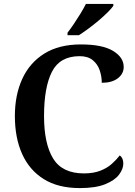

<svg xmlns="http://www.w3.org/2000/svg" viewBox="-20 -951 690 981"><path d="M388 10Q277 10 203.5 -36Q130 -82 93 -164.5Q56 -247 56 -358Q56 -466 94 -548.5Q132 -631 207 -677.5Q282 -724 393 -724Q503 -724 557.5 -691Q612 -658 612 -609Q612 -574 582 -551Q552 -528 500 -528Q500 -560 489.5 -591.5Q479 -623 454 -643.5Q429 -664 387 -664Q286 -664 245.5 -584.5Q205 -505 205 -358Q205 -217 251.5 -141Q298 -65 409 -65Q457 -65 492 -78.5Q527 -92 551 -113.5Q575 -135 592 -157Q610 -144 610 -115Q610 -88 588.5 -59Q567 -30 518 -10Q469 10 388 10ZM325 -784Q340 -803 357.5 -829Q375 -855 391.5 -882Q408 -909 419 -931H559V-921Q550 -908 530 -888Q510 -868 484 -846Q458 -824 431.5 -804.5Q405 -785 383 -771H325Z"/></svg>

Font: Noto Naskh Arabic UI Semi
Style: Bold
Weight: 700
Designer: Monotype Design Team, David Williams, Mohamad Dakak and Nizar Qandah
Foundry: Monotype Imaging Inc.
Version: Version 2.014; ttfautohint (v1.8.4.7-5d5b)